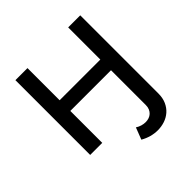

<svg xmlns="http://www.w3.org/2000/svg" viewBox="-228 -884 1271 1271"><g transform="rotate(-45 407.5 -249.0)"><path d="M447 85Q464 96 482 101.2Q500 106.5 517.5 106.5Q534 106.5 548.8 101.5Q563.5 96.5 574.2 86.5Q585 76.5 591.5 61.8Q598 47 598 27V-299H217V0H104V-700H217V-399H598V-700H711V31Q711 74 696.5 106Q682 138 657.8 159.2Q633.5 180.5 602 191Q570.5 201.5 536 201.5Q505 201.5 474.2 193Q443.5 184.5 415 168Z"/></g></svg>

Font: Argentum Sans
Style: Regular
Weight: 400
Designer: Julieta Ulanovsky, Owen Earl, Chris M. Simpson, Rasmus Andersson, Cristiano Sobral
Foundry: The Argentum Sans Project Authors
Version: Version 3.135; ttfautohint (v1.8.4.7-5d5b-dirty)